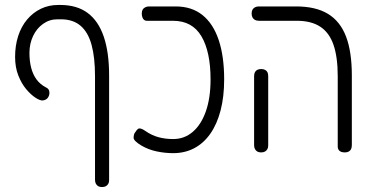

<svg xmlns="http://www.w3.org/2000/svg" viewBox="-20 -606 1495 776"><path d="M392 150Q383 150 377 146.5Q371 143 367.5 136.5Q364 130 364 121V-298Q364 -374 350 -425Q336 -476 305.5 -502Q275 -528 226 -528H212Q180 -528 154 -509.5Q128 -491 113.5 -460Q99 -429 99 -392Q99 -359 106 -332Q113 -305 127.5 -285Q142 -265 167 -252Q178 -247 179.5 -235Q181 -223 174.5 -212.5Q168 -202 153 -200Q142 -199 123.5 -211Q105 -223 86 -245.5Q67 -268 54 -301Q41 -334 41 -376Q41 -422 53.5 -460.5Q66 -499 89.5 -527Q113 -555 145 -570.5Q177 -586 216 -586H223Q291 -586 334.5 -553.5Q378 -521 399.5 -457.5Q421 -394 421 -301V122Q421 131 417.5 137Q414 143 408 146.5Q402 150 392 150Z M680 13Q647 13 613.5 6Q580 -1 551 -18Q536 -27 528 -35Q520 -43 520 -49Q520 -55 521.5 -61.5Q523 -68 527 -72Q532 -80 536 -83.5Q540 -87 543 -87Q548 -87 554 -84.5Q560 -82 567 -77Q593 -59 620.5 -51.5Q648 -44 680 -44Q725 -44 759 -73Q793 -102 812 -156Q831 -210 831 -285Q831 -397 794 -459.5Q757 -522 679 -522H573Q567 -522 562.5 -525.5Q558 -529 555.5 -536Q553 -543 553 -551Q553 -561 556.5 -567Q560 -573 567 -576.5Q574 -580 582 -580H690Q755 -580 798.5 -545Q842 -510 864 -444Q886 -378 886 -285Q886 -215 871.5 -159.5Q857 -104 830 -65.5Q803 -27 765 -7Q727 13 680 13Z M1374 10Q1365 10 1358.5 7.5Q1352 5 1348.5 -0.5Q1345 -6 1345 -13V-298Q1345 -375 1328 -424.5Q1311 -474 1274.5 -498Q1238 -522 1180 -522H1027Q1017 -522 1010.5 -525.5Q1004 -529 1000.5 -535.5Q997 -542 997 -551Q997 -561 1000.5 -567Q1004 -573 1010.5 -576.5Q1017 -580 1026 -580H1177Q1256 -580 1305.5 -550Q1355 -520 1378.5 -458.5Q1402 -397 1402 -301V-20Q1402 -10 1399 -3.5Q1396 3 1389.5 6.5Q1383 10 1374 10ZM1035 10Q1026 10 1020 6.5Q1014 3 1010.5 -3.5Q1007 -10 1007 -19V-299Q1007 -308 1010.5 -314.5Q1014 -321 1020.5 -324Q1027 -327 1036 -327Q1045 -327 1051.5 -323.5Q1058 -320 1061 -314Q1064 -308 1064 -298V-18Q1064 -9 1060.5 -3Q1057 3 1051 6.5Q1045 10 1035 10Z"/></svg>

Font: Fredoka SemiCondensed Light
Style: Regular
Weight: 300
Width: 4
Designer: Ben Nathan
Foundry: Milena B. Brandão, Ben Nathan
Version: Version 2.001